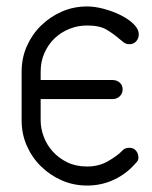

<svg xmlns="http://www.w3.org/2000/svg" viewBox="-20 -576 470 595"><path d="M359 -109Q366 -118 381 -118Q394 -118 401.5 -109Q409 -100 409 -87Q409 -78 401 -71Q373 -38 334 -19.5Q295 -1 250 -1Q208 -1 171.5 -17Q135 -33 107 -60.5Q79 -88 63 -124.5Q47 -161 47 -203V-354Q47 -396 63 -432.5Q79 -469 107 -496.5Q135 -524 171.5 -540Q208 -556 250 -556Q274 -556 302 -548.5Q330 -541 354 -529Q378 -517 394 -501.5Q410 -486 410 -469Q410 -457 402 -448Q394 -439 381 -439Q371 -439 363.5 -444.5Q356 -450 348 -457Q332 -471 310.5 -484Q289 -497 250 -497Q221 -497 195 -486.5Q169 -476 149.5 -457.5Q130 -439 118 -412.5Q106 -386 106 -354V-328H329Q342 -328 351 -320Q360 -312 360 -299Q360 -286 351 -277.5Q342 -269 329 -269H106V-203Q106 -178 115.5 -152.5Q125 -127 143.5 -106.5Q162 -86 188.5 -73Q215 -60 250 -60Q286 -60 314 -76Q342 -92 358 -108Z"/></svg>

Font: VDS
Style: Thin
Weight: 100
Width: 0
Designer: artmaker
Foundry: artmaker
Version: Version 1.000 2012 initial release